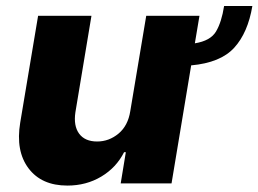

<svg xmlns="http://www.w3.org/2000/svg" viewBox="-20 -597 841 625"><path d="M709.5 -577.4H801.5Q786.9 -490.4 742.4 -441.6Q697.8 -392.8 602.3 -384.2L538.4 0H372.9L389.6 -101.6H383.9Q358.7 -51.5 309.7 -22.2Q260.7 7.1 199.2 7.1Q115.1 7.1 72.8 -49.2Q30.5 -105.5 45.8 -197.8L104 -545.5H277.7L225.5 -231.9Q218.8 -187.5 237.6 -161.9Q256.4 -136.4 296.2 -136.4Q334.9 -136.4 365.8 -162.1Q396.7 -187.9 404.1 -235.4L456 -545.5H629.3L614.3 -456Q665.1 -464.1 683.2 -494.5Q701.3 -524.9 709.5 -577.4Z"/></svg>

Font: Inter UI Extra Bold
Style: Italic
Weight: 800
Italic angle: 9.39999°
Designer: Rasmus Andersson
Foundry: rsms
Version: 3.2;8d6f07862